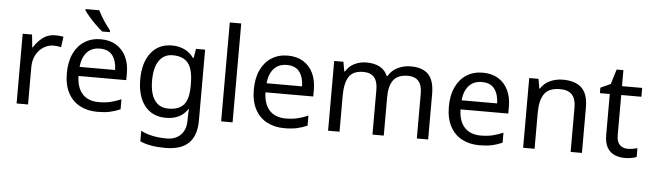

<svg xmlns="http://www.w3.org/2000/svg" viewBox="-56 -998 4984 1470"><g transform="rotate(5 2436.0 -263.0)"><path d="M335 -546Q350 -546 367.5 -544.5Q385 -543 398 -540L387 -459Q374 -462 358.5 -464Q343 -466 329 -466Q288 -466 252 -443.5Q216 -421 194.5 -380.5Q173 -340 173 -286V0H85V-536H157L167 -438H171Q197 -482 238 -514Q279 -546 335 -546Z M685 -546Q754 -546 803.5 -516Q853 -486 879.5 -431.5Q906 -377 906 -304V-251H539Q541 -160 585.5 -112.5Q630 -65 710 -65Q761 -65 800.5 -74.5Q840 -84 882 -102V-25Q841 -7 801 1.5Q761 10 706 10Q630 10 571.5 -21Q513 -52 480.5 -113.5Q448 -175 448 -264Q448 -352 477.5 -415Q507 -478 560.5 -512Q614 -546 685 -546ZM684 -474Q621 -474 584.5 -433.5Q548 -393 541 -321H814Q813 -389 782 -431.5Q751 -474 684 -474ZM653 -766Q664 -744 680.5 -716.5Q697 -689 715.5 -663Q734 -637 749 -618V-606H690Q667 -624 638 -652.5Q609 -681 584.5 -709.5Q560 -738 548 -756V-766Z M1232 -546Q1285 -546 1327.5 -526Q1370 -506 1400 -465H1405L1417 -536H1487V9Q1487 124 1428.5 182Q1370 240 1247 240Q1129 240 1054 206V125Q1133 167 1252 167Q1321 167 1360.5 126.5Q1400 86 1400 16V-5Q1400 -17 1401 -39.5Q1402 -62 1403 -71H1399Q1345 10 1233 10Q1129 10 1070.5 -63Q1012 -136 1012 -267Q1012 -395 1070.5 -470.5Q1129 -546 1232 -546ZM1244 -472Q1177 -472 1140 -418.5Q1103 -365 1103 -266Q1103 -167 1139.5 -114.5Q1176 -62 1246 -62Q1327 -62 1364 -105.5Q1401 -149 1401 -246V-267Q1401 -377 1363 -424.5Q1325 -472 1244 -472Z M1745 0H1657V-760H1745Z M2122 -546Q2191 -546 2240.5 -516Q2290 -486 2316.5 -431.5Q2343 -377 2343 -304V-251H1976Q1978 -160 2022.5 -112.5Q2067 -65 2147 -65Q2198 -65 2237.5 -74.5Q2277 -84 2319 -102V-25Q2278 -7 2238 1.5Q2198 10 2143 10Q2067 10 2008.5 -21Q1950 -52 1917.5 -113.5Q1885 -175 1885 -264Q1885 -352 1914.5 -415Q1944 -478 1997.5 -512Q2051 -546 2122 -546ZM2121 -474Q2058 -474 2021.5 -433.5Q1985 -393 1978 -321H2251Q2250 -389 2219 -431.5Q2188 -474 2121 -474Z M3067 -546Q3158 -546 3203 -499.5Q3248 -453 3248 -349V0H3161V-345Q3161 -472 3052 -472Q2974 -472 2940.5 -427Q2907 -382 2907 -296V0H2820V-345Q2820 -472 2710 -472Q2629 -472 2598 -422Q2567 -372 2567 -278V0H2479V-536H2550L2563 -463H2568Q2593 -505 2635.5 -525.5Q2678 -546 2726 -546Q2852 -546 2890 -456H2895Q2922 -502 2968.5 -524Q3015 -546 3067 -546Z M3621 -546Q3690 -546 3739.5 -516Q3789 -486 3815.5 -431.5Q3842 -377 3842 -304V-251H3475Q3477 -160 3521.5 -112.5Q3566 -65 3646 -65Q3697 -65 3736.5 -74.5Q3776 -84 3818 -102V-25Q3777 -7 3737 1.5Q3697 10 3642 10Q3566 10 3507.5 -21Q3449 -52 3416.5 -113.5Q3384 -175 3384 -264Q3384 -352 3413.5 -415Q3443 -478 3496.5 -512Q3550 -546 3621 -546ZM3620 -474Q3557 -474 3520.5 -433.5Q3484 -393 3477 -321H3750Q3749 -389 3718 -431.5Q3687 -474 3620 -474Z M4236 -546Q4332 -546 4381 -499.5Q4430 -453 4430 -349V0H4343V-343Q4343 -472 4223 -472Q4134 -472 4100 -422Q4066 -372 4066 -278V0H3978V-536H4049L4062 -463H4067Q4093 -505 4139 -525.5Q4185 -546 4236 -546Z M4775 -62Q4795 -62 4816 -65.5Q4837 -69 4850 -73V-6Q4836 1 4810 5.5Q4784 10 4760 10Q4718 10 4682.5 -4.5Q4647 -19 4625 -55Q4603 -91 4603 -156V-468H4527V-510L4604 -545L4639 -659H4691V-536H4846V-468H4691V-158Q4691 -109 4714.5 -85.5Q4738 -62 4775 -62Z"/></g></svg>

Font: Noto Sans Lydian
Style: Regular
Weight: 400
Designer: Monotype Design Team
Foundry: Monotype Imaging Inc.
Version: Version 2.002; ttfautohint (v1.8.4.7-5d5b)